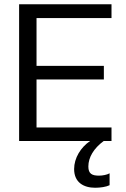

<svg xmlns="http://www.w3.org/2000/svg" viewBox="-20 -664 595 904"><path d="M505 -579V-644H70V0H404C360 30 329 80 329 132C329 195 374 220 428 220C452 220 480 216 496 208V152C484 159 463 163 446 163C413 163 396 154 396 120C396 77 421 35 468 0H505V-64H152V-290H469V-354H152V-579Z"/></svg>

Font: Kanit Light
Style: Regular
Weight: 300
Designer: Katatrad Team
Foundry: CadsonDemak
Version: Version 1.000;PS 001.000;hotconv 1.0.88;makeotf.lib2.5.64775